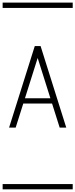

<svg xmlns="http://www.w3.org/2000/svg" viewBox="-20 -990 570 1453"><path d="M168.9 -246.6H361.3L265.1 -551.3ZM156.2 -206.5 98.6 -24.4H48.8L243.2 -641.6H287.1L481.4 -24.4H431.6L374 -206.5ZM0 402.8H530.3V442.9H0ZM0 -970.2H530.3V-930.2H0Z"/></svg>

Font: AzarMehrMSRS1
Style: Regular
Weight: 1
Designer: Amin Abedi
Version: Version 1.00